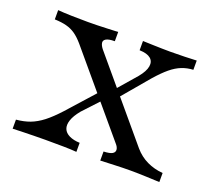

<svg xmlns="http://www.w3.org/2000/svg" viewBox="-80 -521 706 628"><g transform="rotate(20 273.0 -207.5)"><path d="M321.8 0V-31.5Q343.5 -32.3 352 -37.5Q360.5 -42.7 359.7 -51.6Q358.9 -60.5 350 -70.2L125.8 -336.3Q110.5 -354 96.4 -363.7Q82.3 -373.4 65.3 -377.8Q48.4 -382.3 24.2 -383.1V-415.3Q42.7 -413.7 72.2 -412.9Q101.6 -412.1 128.2 -412.1Q144.4 -412.1 160.5 -412.5Q176.6 -412.9 194.8 -413.7Q212.9 -414.5 233.1 -415.3V-383.1Q212.1 -383.1 203.2 -377.8Q194.4 -372.6 195.6 -364.1Q196.8 -355.6 204.8 -345.2L427.4 -80.6Q446.8 -58.1 472.2 -46Q497.6 -33.9 527.4 -31.5V0Q509.7 -0.8 481 -2Q452.4 -3.2 425.8 -3.2Q400 -3.2 371.4 -2Q342.7 -0.8 321.8 0ZM16.9 0V-31.5Q43.5 -33.9 64.9 -41.9Q86.3 -50 107.7 -66.5Q129 -83.1 154.8 -111.3L251.6 -219.4L273.4 -200L206.5 -128.2Q188.7 -106.5 183.1 -89.1Q177.4 -71.8 182.3 -59.3Q187.1 -46.8 202 -39.5Q216.9 -32.3 238.7 -31.5V0Q221 -1.6 192.7 -2Q164.5 -2.4 129.8 -2.4Q112.9 -2.4 93.5 -2Q74.2 -1.6 54.8 -1.2Q35.5 -0.8 16.9 0ZM299.2 -205.6 277.4 -225 345.2 -303.2Q364.5 -326.6 367.3 -344.4Q370.2 -362.1 358.1 -372.2Q346 -382.3 319.4 -383.1V-415.3Q340.3 -414.5 355.6 -414.1Q371 -413.7 385.1 -413.3Q399.2 -412.9 415.3 -412.9Q441.9 -412.9 465.3 -413.7Q488.7 -414.5 506.5 -415.3V-383.1Q486.3 -382.3 467.3 -375Q448.4 -367.7 429.4 -352Q410.5 -336.3 387.9 -310.5Z"/></g></svg>

Font: Playfair 12pt Light
Style: Regular
Weight: 300
Designer: Claus Eggers Sørensen
Foundry: Claus Eggers Sørensen
Version: Version 2.000;gftools[0.9.28]